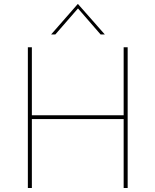

<svg xmlns="http://www.w3.org/2000/svg" viewBox="-20 -938 775 958"><path d="M617 -702V0H597V-344H139V0H119V-702H139V-363H597V-702ZM482 -766 363 -903 376 -904 256 -766H235L368 -918H369L503 -766Z"/></svg>

Font: Josefin Sans Thin Thin
Style: Regular
Weight: 250
Version: Version 2.001